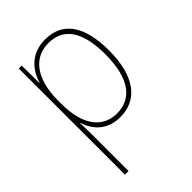

<svg xmlns="http://www.w3.org/2000/svg" viewBox="-224 -639 972 972"><g transform="rotate(-45 262.0 -153.0)"><path d="M282 -538C181 -538 128 -472 108 -403H106L105 -528H84V232H110V-4C110 -42 109 -80 108 -113H110C129 -49 179 10 274 10C397 10 472 -85 472 -269C472 -447 406 -538 282 -538ZM281 -513C390 -513 445 -430 445 -269C445 -93 378 -15 275 -15C175 -15 110 -94 110 -246V-275C110 -419 170 -513 281 -513Z"/></g></svg>

Font: Noto Sans Ethiopic SemiCondensed Thin
Style: Regular
Weight: 100
Width: 4
Designer: Monotype Design Team
Foundry: Monotype Imaging Inc.
Version: Version 2.102